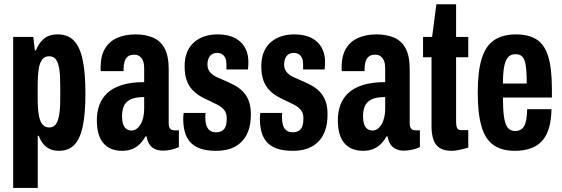

<svg xmlns="http://www.w3.org/2000/svg" viewBox="-20 -702 2661 909"><path d="M42.4 187.6V-527.2H137.7L145.1 -463.5H150.1Q161.8 -495.1 186.2 -517.2Q210.6 -539.2 254 -539.2Q301.1 -539.2 329.6 -510Q358.1 -480.7 371.3 -419.2Q384.4 -357.6 384.4 -259.1Q384.4 -164 371.8 -104.1Q359.1 -44.2 331.8 -16.1Q304.5 12 259.1 12Q234.2 12 215.6 3.3Q197 -5.4 184.2 -21.4Q171.4 -37.4 163.7 -59H158.7V187.6ZM213 -98.6Q232.1 -98.6 243.3 -112.4Q254.5 -126.1 259.8 -155.9Q265.2 -185.7 265.2 -234.7V-299.7Q265.2 -347.2 260.2 -377.3Q255.3 -407.4 244.1 -421.5Q232.9 -435.7 212.3 -435.7Q191.7 -435.7 179.8 -420.4Q167.9 -405 163.2 -375Q158.4 -344.9 158.4 -299.7V-234.7Q158.4 -198.8 161.4 -173Q164.3 -147.3 170.9 -130.9Q177.4 -114.4 188 -106.5Q198.6 -98.6 213 -98.6Z M557.6 12Q529.1 12 507 2.9Q484.9 -6.2 469.3 -24.3Q453.7 -42.4 446.1 -69.7Q438.5 -96.9 438.5 -132.1Q438.5 -172 450.4 -204.9Q462.3 -237.8 488.8 -262.2Q515.2 -286.6 558.2 -299.9Q601.1 -313.2 662.6 -313.2V-379Q662.6 -399 657.4 -413Q652.1 -427 641.7 -435Q631.2 -443 615.7 -443Q594.7 -443 584 -433.4Q573.3 -423.8 569.2 -408.4Q565 -393 565 -373.6V-365.1H457.3Q456.3 -369.1 456.3 -373.4Q456.3 -377.7 456.3 -382.5Q456.3 -437.4 476.9 -471.9Q497.5 -506.5 535.2 -522.8Q572.9 -539.2 622.1 -539.2Q666.3 -539.2 702.1 -525Q737.8 -510.9 758.2 -475.1Q778.7 -439.3 778.7 -373.5V-117.3Q778.7 -102 785.2 -93.5Q791.7 -85 805.3 -85H826.9V-5.7Q810.8 2 791.1 6.6Q771.4 11.2 751.3 11.2Q727.7 11.2 711.2 2.5Q694.7 -6.1 685.8 -21.5Q676.8 -36.8 674.3 -55.8H668.6Q658.6 -37.5 643.8 -22Q629 -6.6 608 2.7Q587 12 557.6 12ZM603.3 -84.2Q615.4 -84.2 626 -91.6Q636.6 -98.9 645 -112.4Q653.3 -125.9 658 -145Q662.6 -164.1 662.6 -188.4V-242.5Q617.8 -242.5 595.5 -230.1Q573.1 -217.7 565.4 -197.3Q557.7 -177 557.7 -151.9Q557.7 -130.3 562.6 -115.1Q567.4 -99.9 577.7 -92.1Q588 -84.2 603.3 -84.2Z M1003.7 12Q956.9 12 926.8 0.9Q896.7 -10.2 879.2 -30.7Q861.7 -51.2 854.5 -79.2Q847.4 -107.2 847.4 -140.2Q847.4 -145 847.9 -152.4Q848.4 -159.9 849.4 -167.3H953.1Q952.1 -159.7 952.1 -154.3Q952.1 -148.9 952.1 -142.9Q952.1 -124 956.9 -108.8Q961.8 -93.5 973.1 -84.6Q984.4 -75.7 1002.1 -75.7Q1020.5 -75.7 1032.1 -83.1Q1043.7 -90.5 1048.6 -105.2Q1053.6 -119.8 1053.6 -141Q1053.6 -166.1 1041.5 -181Q1029.5 -195.8 1010 -205.9Q990.5 -216 968.9 -226Q949.1 -234.7 929 -246.2Q909 -257.7 891.6 -275.7Q874.3 -293.7 864.2 -320.7Q854.1 -347.7 854.1 -388.3Q854.1 -427 865.8 -455.3Q877.4 -483.6 899.3 -502.4Q921.2 -521.2 949.3 -530.2Q977.3 -539.2 1009.2 -539.2Q1043.9 -539.2 1070.8 -530.7Q1097.8 -522.2 1116.8 -505.2Q1135.8 -488.2 1145.8 -464Q1155.9 -439.8 1155.9 -408.3Q1155.9 -400.3 1155.4 -390.7Q1154.9 -381.1 1153.9 -373.1H1052V-396.4Q1052 -416.2 1046.4 -428Q1040.7 -439.8 1030.8 -445.7Q1020.9 -451.5 1006.8 -451.5Q996.1 -451.5 987.7 -447.7Q979.3 -443.8 973.5 -436.3Q967.8 -428.8 965 -419Q962.2 -409.2 962.2 -396.5Q962.2 -374.8 974.2 -360.7Q986.1 -346.5 1005.3 -337.5Q1024.6 -328.4 1046.5 -319.2Q1067.3 -310.4 1089 -299Q1110.8 -287.6 1128.5 -270.2Q1146.2 -252.8 1157 -226.5Q1167.7 -200.3 1167.7 -160.3Q1167.7 -115 1155.8 -82.7Q1143.9 -50.3 1122.1 -29.3Q1100.3 -8.2 1070.7 1.9Q1041 12 1003.7 12Z M1366.7 12Q1319.9 12 1289.8 0.9Q1259.7 -10.2 1242.2 -30.7Q1224.7 -51.2 1217.5 -79.2Q1210.4 -107.2 1210.4 -140.2Q1210.4 -145 1210.9 -152.4Q1211.4 -159.9 1212.4 -167.3H1316.1Q1315.1 -159.7 1315.1 -154.3Q1315.1 -148.9 1315.1 -142.9Q1315.1 -124 1319.9 -108.8Q1324.8 -93.5 1336.1 -84.6Q1347.4 -75.7 1365.1 -75.7Q1383.5 -75.7 1395.1 -83.1Q1406.7 -90.5 1411.6 -105.2Q1416.6 -119.8 1416.6 -141Q1416.6 -166.1 1404.5 -181Q1392.5 -195.8 1373 -205.9Q1353.5 -216 1331.9 -226Q1312.1 -234.7 1292 -246.2Q1272 -257.7 1254.6 -275.7Q1237.3 -293.7 1227.2 -320.7Q1217.1 -347.7 1217.1 -388.3Q1217.1 -427 1228.8 -455.3Q1240.4 -483.6 1262.3 -502.4Q1284.2 -521.2 1312.3 -530.2Q1340.3 -539.2 1372.2 -539.2Q1406.9 -539.2 1433.8 -530.7Q1460.8 -522.2 1479.8 -505.2Q1498.8 -488.2 1508.8 -464Q1518.9 -439.8 1518.9 -408.3Q1518.9 -400.3 1518.4 -390.7Q1517.9 -381.1 1516.9 -373.1H1415V-396.4Q1415 -416.2 1409.4 -428Q1403.7 -439.8 1393.8 -445.7Q1383.9 -451.5 1369.8 -451.5Q1359.1 -451.5 1350.7 -447.7Q1342.3 -443.8 1336.5 -436.3Q1330.8 -428.8 1328 -419Q1325.2 -409.2 1325.2 -396.5Q1325.2 -374.8 1337.2 -360.7Q1349.1 -346.5 1368.3 -337.5Q1387.6 -328.4 1409.5 -319.2Q1430.3 -310.4 1452 -299Q1473.8 -287.6 1491.5 -270.2Q1509.2 -252.8 1520 -226.5Q1530.7 -200.3 1530.7 -160.3Q1530.7 -115 1518.8 -82.7Q1506.9 -50.3 1485.1 -29.3Q1463.3 -8.2 1433.7 1.9Q1404 12 1366.7 12Z M1698.6 12Q1670.1 12 1648 2.9Q1625.9 -6.2 1610.3 -24.3Q1594.7 -42.4 1587.1 -69.7Q1579.5 -96.9 1579.5 -132.1Q1579.5 -172 1591.4 -204.9Q1603.3 -237.8 1629.8 -262.2Q1656.2 -286.6 1699.2 -299.9Q1742.1 -313.2 1803.6 -313.2V-379Q1803.6 -399 1798.4 -413Q1793.1 -427 1782.7 -435Q1772.2 -443 1756.7 -443Q1735.7 -443 1725 -433.4Q1714.3 -423.8 1710.2 -408.4Q1706 -393 1706 -373.6V-365.1H1598.3Q1597.3 -369.1 1597.3 -373.4Q1597.3 -377.7 1597.3 -382.5Q1597.3 -437.4 1617.9 -471.9Q1638.5 -506.5 1676.2 -522.8Q1713.9 -539.2 1763.1 -539.2Q1807.3 -539.2 1843.1 -525Q1878.8 -510.9 1899.2 -475.1Q1919.7 -439.3 1919.7 -373.5V-117.3Q1919.7 -102 1926.2 -93.5Q1932.7 -85 1946.3 -85H1967.9V-5.7Q1951.8 2 1932.1 6.6Q1912.4 11.2 1892.3 11.2Q1868.7 11.2 1852.2 2.5Q1835.7 -6.1 1826.8 -21.5Q1817.8 -36.8 1815.3 -55.8H1809.6Q1799.6 -37.5 1784.8 -22Q1770 -6.6 1749 2.7Q1728 12 1698.6 12ZM1744.3 -84.2Q1756.4 -84.2 1767 -91.6Q1777.6 -98.9 1786 -112.4Q1794.3 -125.9 1799 -145Q1803.6 -164.1 1803.6 -188.4V-242.5Q1758.8 -242.5 1736.5 -230.1Q1714.1 -217.7 1706.4 -197.3Q1698.7 -177 1698.7 -151.9Q1698.7 -130.3 1703.6 -115.1Q1708.4 -99.9 1718.7 -92.1Q1729 -84.2 1744.3 -84.2Z M2116.9 12Q2081.9 12 2060.8 -2Q2039.8 -15.9 2031.4 -42.4Q2023 -68.9 2023 -104.4V-430.8H1982.9V-527.2H2025.7L2046 -681.7H2139.3V-527.2H2197V-430.8H2139.3V-126.8Q2139.3 -105.4 2144.2 -95.7Q2149 -85.9 2164.3 -85.9H2197V-3.2Q2182.5 1 2168.3 4.6Q2154.1 8.2 2141.5 10.1Q2129 12 2116.9 12Z M2417.6 12Q2355.3 12 2316.2 -15.5Q2277.1 -43 2259.5 -103.9Q2241.8 -164.8 2241.8 -263.2Q2241.8 -365.2 2260.9 -425.7Q2280 -486.2 2320.6 -512.7Q2361.2 -539.2 2423.4 -539.2Q2481.4 -539.2 2519.3 -515.9Q2557.3 -492.6 2575.1 -436.1Q2592.9 -379.6 2592.9 -279.7V-240.3H2361.1Q2361.1 -185.2 2365.9 -150.1Q2370.8 -115.1 2383 -98.5Q2395.3 -81.8 2419 -81.8Q2433.2 -81.8 2444 -87.5Q2454.8 -93.2 2461.6 -105.1Q2468.4 -117.1 2471.7 -136.9Q2475.1 -156.7 2475.9 -185H2590.9Q2590.1 -134.9 2579.4 -97.5Q2568.7 -60.2 2547.5 -36.1Q2526.4 -12 2493.6 0Q2460.8 12 2417.6 12ZM2361.1 -306.6H2473.7Q2473.7 -345.2 2471.6 -371.5Q2469.5 -397.7 2463.8 -414.3Q2458 -430.9 2447.5 -438.2Q2436.9 -445.4 2420.6 -445.4Q2396.7 -445.4 2384.1 -429.6Q2371.6 -413.9 2366.3 -383.3Q2361.1 -352.7 2361.1 -306.6Z"/></svg>

Font: Archivo SemiBold ExtraCondensed
Style: Regular
Weight: 600
Width: 2
Version: Version 2.001